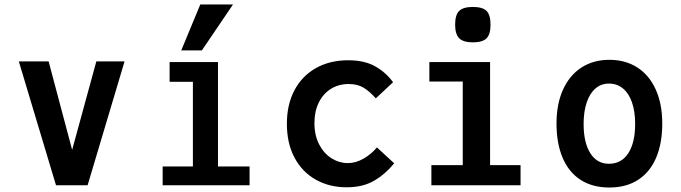

<svg xmlns="http://www.w3.org/2000/svg" viewBox="-20 -827 3040 857"><path d="M371 0H230L64 -553H197L302 -158L410 -553H536Z M841 -462H737V-550H953V-84H1094V0H706V-84H841V-168ZM1020 -807 881 -602H789L874 -807Z M1260.5 -275Q1260.5 -360 1294.2 -424Q1328 -488 1390 -523Q1452 -558 1534.5 -558Q1606.5 -558 1654.5 -531Q1702.5 -504 1734.5 -460L1657.5 -388Q1629.5 -419.5 1602.5 -435.8Q1575.5 -452 1536.5 -452Q1492 -452 1457.2 -430.5Q1422.5 -409 1403 -369.5Q1383.5 -330 1383.5 -278Q1383.5 -222.5 1404.8 -182Q1426 -141.5 1460.2 -120.2Q1494.5 -99 1532.5 -99Q1568 -99 1602.8 -119Q1637.5 -139 1662.5 -169L1739.5 -98Q1701 -50.5 1650.5 -20.8Q1600 9 1527.5 9Q1450.5 9 1390 -24.8Q1329.5 -58.5 1295 -122.5Q1260.5 -186.5 1260.5 -275Z M2011.5 -717Q2011.5 -760.5 2029.5 -778.2Q2047.5 -796 2090.5 -796Q2134 -796 2151.8 -778.2Q2169.5 -760.5 2169.5 -717Q2169.5 -674 2151.8 -656Q2134 -638 2090.5 -638Q2048 -638 2029.8 -656.2Q2011.5 -674.5 2011.5 -717ZM2167.5 -550V-90H2303.5V0H1905.5V-90H2045.5V-463H1896.5V-550Z M2464 -276Q2464 -362.5 2493 -426.8Q2522 -491 2575.2 -525.5Q2628.5 -560 2700 -560Q2771.5 -560 2824.8 -525.8Q2878 -491.5 2907 -427.2Q2936 -363 2936 -276Q2936 -187.5 2908.8 -123.2Q2881.5 -59 2828.5 -24.5Q2775.5 10 2700 10Q2624.5 10 2571.5 -24.2Q2518.5 -58.5 2491.2 -122.8Q2464 -187 2464 -276ZM2815 -274Q2815 -329 2801 -369.8Q2787 -410.5 2760.5 -432.2Q2734 -454 2698 -454Q2663.5 -454 2638 -432.2Q2612.5 -410.5 2598.8 -369.8Q2585 -329 2585 -274Q2585 -190.5 2614.8 -143.2Q2644.5 -96 2698 -96Q2754 -96 2784.5 -143.2Q2815 -190.5 2815 -274Z"/></svg>

Font: JuliaMono Latin
Style: Bold
Weight: 700
Monospace: yes
Designer: cormullion
Foundry: corm
Version: Version 0.038; ttfautohint (v1.8)